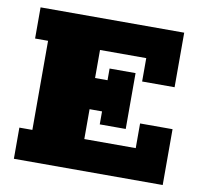

<svg xmlns="http://www.w3.org/2000/svg" viewBox="-69 -655 757 728"><g transform="rotate(10 309.5 -291.5)"><path d="M30 0V-120H80V-463H30V-583H583V-373H458V-463H280V-355H328V-400H428V-185H328V-235H280V-120H478V-215H603V0Z"/></g></svg>

Font: Rokkitt SemiBold Black
Style: Regular
Weight: 900
Version: Version 3.103